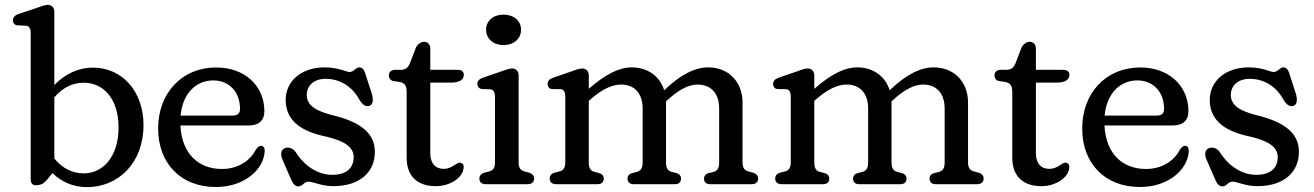

<svg xmlns="http://www.w3.org/2000/svg" viewBox="-20 -756 5392 788"><path d="M361 -478.5C302 -478.5 247 -452.5 203 -407V-707.5C203 -725 192.5 -736 176 -736C163.5 -736 148.5 -729.5 130.5 -723.5L57.5 -699C41 -693.5 33 -684.5 33 -673C33 -662 40 -652.5 52 -652L85 -650.5C99 -650 106 -640.5 106 -619.5V-19.5C106 -3.5 114.5 4.5 127 4.5C144.5 4.5 158 -1.5 168.5 -13.5L195.5 -45.5C232.5 -9 281.5 12 336.5 12C465.5 12 569 -87 569 -242.5C569 -380 482.5 -478.5 361 -478.5ZM323 -44.5C278 -44.5 235.5 -65 203 -105.5V-356.5C235.5 -394.5 276 -416.5 323 -416.5C406 -416.5 466.5 -349 466.5 -233C466.5 -113.5 403.5 -44.5 323 -44.5Z M1051.5 -157.5C1043.5 -158 1038.5 -153 1030.5 -142.5C1009.5 -100.5 961.5 -62.5 890.5 -62.5C794 -62.5 726 -125.5 720.5 -241H999.5C1041.5 -241 1065 -260.5 1065 -300C1065 -404 984 -479 868.5 -479C723 -479 629 -371 629 -228.5C629 -87.5 720 11.5 866 11.5C983.5 11.5 1063.5 -60.5 1066.5 -137C1066.5 -150 1061 -157 1051.5 -157.5ZM855.5 -426C920.5 -426 965 -378.5 965 -309.5C965 -290 955 -281.5 933.5 -281.5H721C729.5 -370.5 782.5 -426 855.5 -426Z M1316 -432.5C1375.5 -432.5 1424.5 -401.5 1454.5 -348C1467 -326 1480.5 -317.5 1494.5 -321C1513 -325.5 1512.5 -350.5 1505.5 -372.5L1478 -458C1473 -473 1464.5 -479.5 1454 -479.5C1440.5 -479.5 1431.5 -460.5 1415 -460.5C1399.5 -460.5 1370 -479.5 1312.5 -479.5C1215.5 -479.5 1152.5 -422 1152.5 -346C1152.5 -258 1220.5 -215 1320.5 -195C1382.5 -179.5 1431.5 -158 1431.5 -111.5C1431.5 -69.5 1405.5 -38.5 1343.5 -38.5C1287.5 -38.5 1232 -71.5 1194 -131C1184 -147 1166 -153 1151.5 -149C1135.5 -144 1128 -126.5 1139.5 -100.5L1176 -16.5C1184 1.5 1193 9 1205.5 9C1221.5 9 1228 -10.5 1245.5 -10.5C1265 -10.5 1299.5 8 1347 8C1461 8 1518.5 -52.5 1518.5 -133.5C1518.5 -217 1446 -259.5 1339.5 -284.5C1282.5 -300 1239 -320 1239 -366.5C1239 -404.5 1268.5 -432.5 1316 -432.5Z M1867.5 -88.5C1852.5 -89.5 1837 -63 1800.5 -63C1766.5 -63 1746 -86 1746 -127V-417H1831C1867.5 -417 1883.5 -430 1883.5 -448.5C1883.5 -463 1874 -469.5 1857 -469.5H1746V-556.5C1746 -574 1735 -584.5 1720 -584.5C1708 -584.5 1692 -574 1686 -558L1663 -498C1655 -476.5 1642.5 -469.5 1624.5 -469.5H1601.5C1586 -469.5 1576 -460 1576 -447.5C1576 -435.5 1582.5 -425.5 1594.5 -423.5L1620 -419.5C1640.5 -416.5 1649 -403.5 1649 -380V-109C1649 -30.5 1695.5 8 1768.5 8C1829 8 1879.5 -28 1882.5 -65.5C1885.5 -79.5 1877.5 -88 1867.5 -88.5Z M2046 -571C2089 -571 2118.5 -597 2118.5 -634C2118.5 -670.5 2089 -696 2046 -696C2004.5 -696 1975 -670.5 1975 -634C1975 -597 2004.5 -571 2046 -571ZM2108.5 -446C2108.5 -463.5 2098.5 -475 2082 -475C2069 -475 2054.5 -469 2036 -462.5L1963 -437.5C1947 -432 1939 -423.5 1939 -412C1939 -401 1947 -391 1959.5 -390.5L1991 -389.5C2004.5 -389 2011.5 -379 2011.5 -358.5V-89.5C2011.5 -66.5 2003 -56.5 1988 -52.5L1968.5 -47.5C1955.5 -44 1947.5 -35 1947.5 -23C1947.5 -8 1957.5 0 1975 0H2144.5C2162 0 2172 -8 2172 -23C2172 -35 2165 -43.5 2151 -47.5L2132.5 -52.5C2116.5 -57 2108.5 -66.5 2108.5 -89.5Z M3051.5 -52.5C3036.5 -56.5 3027.5 -66.5 3027.5 -89.5V-335C3027.5 -421.5 2969 -479.5 2886.5 -479.5C2833 -479.5 2774 -451 2706 -385.5C2688 -443.5 2637.5 -479.5 2572.5 -479.5C2520 -479.5 2464 -450.5 2396.5 -391.5V-446C2396.5 -463.5 2386 -475 2369.5 -475C2357 -475 2342.5 -469 2324 -462.5L2251.5 -437.5C2235.5 -432 2227.5 -423.5 2227.5 -412C2227.5 -401 2234 -390.5 2246.5 -390.5L2279.5 -390C2293 -390 2300 -379 2300 -358.5V-89.5C2300 -66.5 2291 -56 2276.5 -52.5L2257 -47.5C2243 -44 2236 -35 2236 -23C2236 -8 2246 0 2263.5 0H2432C2448.5 0 2458 -8 2458 -23C2458 -33.5 2451.5 -42 2439 -45.5L2420 -50.5C2404 -54.5 2396.5 -65.5 2396.5 -89.5V-342L2405 -349.5C2452 -390.5 2493 -409 2529 -409C2582 -409 2617.5 -375 2617.5 -310.5V-89.5C2617.5 -65.5 2609.5 -54.5 2594 -50.5L2574.5 -45.5C2562 -42.5 2555.5 -33.5 2555.5 -23C2555.5 -8 2565 0 2581 0H2749.5C2765.5 0 2775 -8 2775 -23C2775 -33.5 2768.5 -42 2756 -45.5L2737 -50.5C2721.5 -54.5 2713.5 -65.5 2713.5 -89.5V-335V-340L2719 -345C2766 -388.5 2807 -409 2843 -409C2896 -409 2931.5 -375 2931.5 -310.5V-89.5C2931.5 -65.5 2924 -54.5 2908 -50.5L2888.5 -45.5C2876 -42.5 2869.5 -33.5 2869.5 -23C2869.5 -8 2879 0 2895 0H3064C3081 0 3091.5 -8 3091.5 -23C3091.5 -35 3084.5 -43.5 3070 -47.5Z M3977 -52.5C3962 -56.5 3953 -66.5 3953 -89.5V-335C3953 -421.5 3894.5 -479.5 3812 -479.5C3758.5 -479.5 3699.5 -451 3631.5 -385.5C3613.5 -443.5 3563 -479.5 3498 -479.5C3445.5 -479.5 3389.5 -450.5 3322 -391.5V-446C3322 -463.5 3311.5 -475 3295 -475C3282.5 -475 3268 -469 3249.5 -462.5L3177 -437.5C3161 -432 3153 -423.5 3153 -412C3153 -401 3159.5 -390.5 3172 -390.5L3205 -390C3218.5 -390 3225.5 -379 3225.5 -358.5V-89.5C3225.5 -66.5 3216.5 -56 3202 -52.5L3182.5 -47.5C3168.5 -44 3161.5 -35 3161.5 -23C3161.5 -8 3171.5 0 3189 0H3357.5C3374 0 3383.5 -8 3383.5 -23C3383.5 -33.5 3377 -42 3364.5 -45.5L3345.5 -50.5C3329.5 -54.5 3322 -65.5 3322 -89.5V-342L3330.5 -349.5C3377.5 -390.5 3418.5 -409 3454.5 -409C3507.5 -409 3543 -375 3543 -310.5V-89.5C3543 -65.5 3535 -54.5 3519.5 -50.5L3500 -45.5C3487.5 -42.5 3481 -33.5 3481 -23C3481 -8 3490.5 0 3506.5 0H3675C3691 0 3700.5 -8 3700.5 -23C3700.5 -33.5 3694 -42 3681.5 -45.5L3662.5 -50.5C3647 -54.5 3639 -65.5 3639 -89.5V-335V-340L3644.5 -345C3691.5 -388.5 3732.5 -409 3768.5 -409C3821.5 -409 3857 -375 3857 -310.5V-89.5C3857 -65.5 3849.5 -54.5 3833.5 -50.5L3814 -45.5C3801.5 -42.5 3795 -33.5 3795 -23C3795 -8 3804.5 0 3820.5 0H3989.5C4006.5 0 4017 -8 4017 -23C4017 -35 4010 -43.5 3995.5 -47.5Z M4353 -88.5C4338 -89.5 4322.5 -63 4286 -63C4252 -63 4231.5 -86 4231.5 -127V-417H4316.5C4353 -417 4369 -430 4369 -448.5C4369 -463 4359.5 -469.5 4342.5 -469.5H4231.5V-556.5C4231.5 -574 4220.5 -584.5 4205.5 -584.5C4193.5 -584.5 4177.5 -574 4171.5 -558L4148.5 -498C4140.5 -476.5 4128 -469.5 4110 -469.5H4087C4071.5 -469.5 4061.5 -460 4061.5 -447.5C4061.5 -435.5 4068 -425.5 4080 -423.5L4105.5 -419.5C4126 -416.5 4134.5 -403.5 4134.5 -380V-109C4134.5 -30.5 4181 8 4254 8C4314.5 8 4365 -28 4368 -65.5C4371 -79.5 4363 -88 4353 -88.5Z M4844 -157.5C4836 -158 4831 -153 4823 -142.5C4802 -100.5 4754 -62.5 4683 -62.5C4586.5 -62.5 4518.5 -125.5 4513 -241H4792C4834 -241 4857.5 -260.5 4857.5 -300C4857.5 -404 4776.5 -479 4661 -479C4515.5 -479 4421.5 -371 4421.5 -228.5C4421.5 -87.5 4512.5 11.5 4658.5 11.5C4776 11.5 4856 -60.5 4859 -137C4859 -150 4853.5 -157 4844 -157.5ZM4648 -426C4713 -426 4757.5 -378.5 4757.5 -309.5C4757.5 -290 4747.5 -281.5 4726 -281.5H4513.5C4522 -370.5 4575 -426 4648 -426Z M5108.5 -432.5C5168 -432.5 5217 -401.5 5247 -348C5259.5 -326 5273 -317.5 5287 -321C5305.5 -325.5 5305 -350.5 5298 -372.5L5270.5 -458C5265.5 -473 5257 -479.5 5246.5 -479.5C5233 -479.5 5224 -460.5 5207.5 -460.5C5192 -460.5 5162.5 -479.5 5105 -479.5C5008 -479.5 4945 -422 4945 -346C4945 -258 5013 -215 5113 -195C5175 -179.5 5224 -158 5224 -111.5C5224 -69.5 5198 -38.5 5136 -38.5C5080 -38.5 5024.5 -71.5 4986.5 -131C4976.5 -147 4958.5 -153 4944 -149C4928 -144 4920.5 -126.5 4932 -100.5L4968.5 -16.5C4976.5 1.5 4985.5 9 4998 9C5014 9 5020.5 -10.5 5038 -10.5C5057.5 -10.5 5092 8 5139.5 8C5253.5 8 5311 -52.5 5311 -133.5C5311 -217 5238.5 -259.5 5132 -284.5C5075 -300 5031.5 -320 5031.5 -366.5C5031.5 -404.5 5061 -432.5 5108.5 -432.5Z"/></svg>

Font: dr Title
Style: Regular
Weight: 400
Version: Version 1.000;hotconv 1.0.109;makeotfexe 2.5.65596